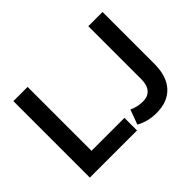

<svg xmlns="http://www.w3.org/2000/svg" viewBox="-137 -958 1232 1232"><g transform="rotate(-45 479.5 -342.0)"><path d="M81 0V-694H210V-114H509V0ZM677 10Q598 10 537 -25L574 -125Q618 -104 668 -104Q713 -104 737 -132Q761 -160 761 -212V-694H890V-222Q890 -111 834.5 -50.5Q779 10 677 10Z"/></g></svg>

Font: Cantarell
Style: Bold
Weight: 700
Designer: Dave Crossland, Nikolaus Waxweiler, Florian Fecher, Jacques Le Bailly, Eben Sorkin, Alexei Vanyashin, Alexios Zavras, Em
Version: Version 0.303